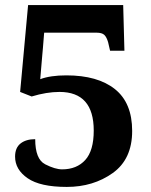

<svg xmlns="http://www.w3.org/2000/svg" viewBox="-20 -734 599 764"><path d="M244.1 -434.1Q368.7 -434.1 437.3 -379.4Q505.9 -324.7 505.9 -212.9Q505.9 -100.6 428.5 -45.4Q351.1 9.8 245.6 9.8Q140.1 9.8 90.1 -24.7Q40 -59.1 40 -110.8Q40 -146 61.8 -163.1Q83.5 -180.2 120.1 -180.2Q120.1 -100.6 159.7 -80.3Q199.2 -60.1 227.1 -60.1Q285.2 -60.1 319.1 -97.2Q353 -134.3 353 -214.4Q353 -368.2 216.8 -368.2Q165.5 -368.2 106 -350.1L60.1 -368.2L91.8 -713.9H470.2L475.1 -532.2H418L410.2 -565.9Q404.3 -586.4 395 -595.2Q385.7 -604 363.8 -604H155.8Q155.8 -603.5 155 -595.5Q154.3 -587.4 153.3 -574.2Q152.3 -561 150.9 -544.4Q149.4 -527.8 147.9 -510.7L140.1 -418.9Q180.2 -434.1 244.1 -434.1Z"/></svg>

Font: DroidSerif-Bold
Style: Bold
Weight: 700
Foundry: Ascender Corporation
Version: Version 1.00 build 112